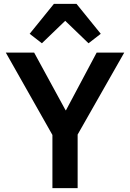

<svg xmlns="http://www.w3.org/2000/svg" viewBox="-20 -969 670 989"><path d="M195.8 -746.1 132.8 -794.9 257.8 -949.2H374L499 -794.9L436 -746.1L315.9 -861.8ZM250 0V-273.9L9.8 -698.2H155.8L317.9 -400.9H319.8L478 -698.2H620.1L379.9 -275.9V0Z"/></svg>

Font: Anuphan SemiBold
Style: Bold
Weight: 600
Designer: Mike Abbink, Paul van der Laan, Pieter van Rosmalen, Mint Tantisuwanna
Foundry: Bold Monday; Cadson Demak
Version: Version 3.002;hotconv 1.0.109;makeotfexe 2.5.65596